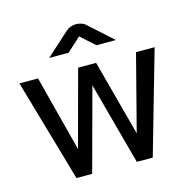

<svg xmlns="http://www.w3.org/2000/svg" viewBox="-103 -796 890 897"><g transform="rotate(-15 342.0 -347.5)"><path d="M158 0 15 -496H105L200 -129L299 -496H386L484 -129L579 -496H669L527 0H450L342 -399L234 0ZM180 -575 292 -676Q303 -686 316 -690.5Q329 -695 342 -695Q355 -695 368 -690.5Q381 -686 391 -676L503 -575H409L341 -636L274 -575Z"/></g></svg>

Font: Atkinson Hyperlegible Next
Style: Regular
Weight: 400
Designer: Elliott Scott, Megan Eiswerth, Linus Boman, Theodore Petrosky, Letters from Sweden
Foundry: Applied Design Works, Letters from Sweden
Version: Version 2.001